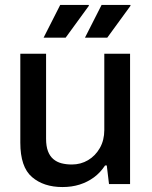

<svg xmlns="http://www.w3.org/2000/svg" viewBox="-20 -743 612 775"><path d="M232 12Q156 12 109 -28.5Q62 -69 62 -167V-526H166V-183Q166 -153 173.5 -133Q181 -113 195 -101Q209 -89 228 -84Q247 -79 270 -79Q306 -79 335.5 -96.5Q365 -114 383 -145.5Q401 -177 401 -218V-526H505V0H420L411 -75H404Q385 -46 359 -27Q333 -8 301.5 2Q270 12 232 12ZM156 -591 223 -723H338L339 -720L245 -591ZM323 -591 390 -723H506L507 -720L413 -591Z"/></svg>

Font: Archivo SemiBold Medium
Style: Regular
Weight: 500
Version: Version 2.001